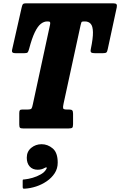

<svg xmlns="http://www.w3.org/2000/svg" viewBox="-20 -770 721 1151"><path d="M95.5 -23.5V-91.5Q95.5 -104.5 99 -109Q102.5 -113.5 115 -113.5H145.5Q164.5 -113.5 168.8 -119.5Q173 -125.5 176.5 -143L280 -622Q282 -631.5 280.2 -636.5Q278.5 -641.5 267.5 -641.5H263Q243.5 -641.5 225 -627.2Q206.5 -613 189 -577.2Q171.5 -541.5 154.5 -477Q150.5 -462 146.2 -456.5Q142 -451 124.5 -451H75Q61 -451 55.5 -455.2Q50 -459.5 52.5 -471.5L109.5 -723.5Q112.5 -738 116.5 -744Q120.5 -750 136 -750H659.5Q673.5 -750 678 -744.8Q682.5 -739.5 680 -726.5L626 -476Q623 -460 617.8 -455.5Q612.5 -451 594.5 -451H551.5Q533 -451 527 -455.5Q521 -460 524.5 -476.5Q538 -541 537.2 -577Q536.5 -613 523.8 -627.2Q511 -641.5 489 -641.5H482.5Q470.5 -641.5 468.2 -636.5Q466 -631.5 463.5 -620.5L361 -148.5Q356.5 -128.5 358.5 -121Q360.5 -113.5 379.5 -113.5H393Q408.5 -113.5 413.2 -108.2Q418 -103 418 -88V-25.5Q418 -8.5 412.8 -4.2Q407.5 0 391.5 0H118.5Q104.5 0 100 -4.2Q95.5 -8.5 95.5 -23.5ZM140.5 175.5Q140.5 138.5 167 116.5Q193.5 94.5 229.5 94.5Q266 94.5 296 119.8Q326 145 326 205Q326 240.5 307.8 268.5Q289.5 296.5 260.2 316.5Q231 336.5 196.8 347.8Q162.5 359 129.5 361Q120.5 361.5 118.2 359.8Q116 358 116 349V313.5Q116 306.5 118.8 306.2Q121.5 306 127.5 305.5Q149 303.5 175.8 295.8Q202.5 288 225 275Q247.5 262 257 244.5Q263.5 235 259 233.8Q254.5 232.5 247 237Q239.5 241.5 229.2 244.5Q219 247.5 206 247.5Q175.5 247.5 158 228Q140.5 208.5 140.5 175.5Z"/></svg>

Font: Besley* Condensed Heavy
Style: Italic
Weight: 800
Width: 3
Italic angle: -13°
Designer: Owen Earl
Foundry: indestructible type*
Version: Version 3.000; ttfautohint (v1.8.3)